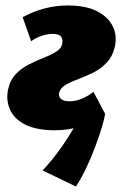

<svg xmlns="http://www.w3.org/2000/svg" viewBox="-20 -462 454 703"><path d="M181 15Q114 15 73 -5.5Q32 -26 16.5 -61Q1 -96 10 -136Q18 -171 39.5 -192.5Q61 -214 88.5 -227.5Q116 -241 142.5 -251.5Q169 -262 187.5 -274Q206 -286 208 -304Q211 -316 204 -327Q197 -338 173 -338Q155 -338 133 -331Q111 -324 94 -311L63 -399Q97 -418 139.5 -430Q182 -442 228 -442Q294 -442 335 -421Q376 -400 393 -365.5Q410 -331 400 -289Q392 -255 370.5 -232.5Q349 -210 322 -196.5Q295 -183 268 -173Q241 -163 221.5 -152Q202 -141 197 -124Q193 -110 202.5 -100.5Q212 -91 235 -91Q257 -91 281.5 -101.5Q306 -112 322 -126L365 -45Q329 -17 281 -1Q233 15 181 15ZM258 221 136 162Q172 124 202.5 80.5Q233 37 256 -3.5Q279 -44 293 -74L365 -45Q362 -26 352 7Q342 40 327.5 78.5Q313 117 295 154.5Q277 192 258 221Z"/></svg>

Font: Ysabeau Office Black
Style: Italic
Weight: 900
Italic angle: -12°
Designer: Christian Thalmann (Catharsis Fonts)
Version: Version 2.001;gftools[0.9.30]; featfreeze: tnum,lnum,ss02